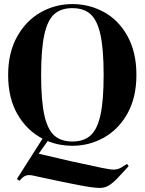

<svg xmlns="http://www.w3.org/2000/svg" viewBox="-20 -698 710 943"><path d="M604 107 612 118 561 173Q537 199 516 212Q495 225 471 225Q439 225 368.5 211.5Q298 198 187 174Q183 173 141 164Q134 162 122 162Q102 162 87 178L75 190L63 181L189 -17Q112 -57 66 -136.5Q20 -216 20 -330Q20 -439 64 -518Q108 -597 180 -637.5Q252 -678 335 -678Q419 -678 491 -638.5Q563 -599 606.5 -520Q650 -441 650 -330Q650 -220 606.5 -141.5Q563 -63 491 -22.5Q419 18 335 18Q272 18 214 -5L170 57Q336 97 483 127Q521 135 539 135Q558 135 577 124ZM182 -330Q182 -205 197.5 -134Q213 -63 246 -33Q279 -3 335 -3Q392 -3 425 -33Q458 -63 473.5 -133.5Q489 -204 489 -330Q489 -456 473.5 -527Q458 -598 425 -628Q392 -658 335 -658Q279 -658 246 -628Q213 -598 197.5 -526.5Q182 -455 182 -330Z"/></svg>

Font: DeepMind Serif Display
Style: Regular
Weight: 800
Designer: Frank Grießhammer / Modifications: Colophon Foundry
Foundry: Colophon Foundry
Version: Version 5.002